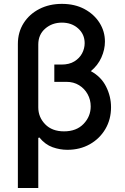

<svg xmlns="http://www.w3.org/2000/svg" viewBox="-20 -757 638 982"><path d="M175.8 204.5H71.4V-532Q71.4 -592.3 100.9 -638.7Q130.3 -685 181.3 -711.1Q232.2 -737.2 296.5 -737.2Q362.6 -737.2 412.1 -710.6Q461.6 -683.9 489.2 -640.1Q516.7 -596.2 516.7 -544.4Q516.7 -503.6 498.6 -463.1Q480.5 -422.6 444.6 -393.1Q497.2 -364.7 522.5 -314.3Q547.9 -263.8 547.9 -208.5Q547.9 -146.3 518.8 -96.9Q489.7 -47.6 439.3 -19.2Q388.8 9.2 324.6 9.2Q286.2 9.2 248.8 -4.1Q211.3 -17.4 181.1 -54L175.8 -51.5ZM307.5 -85.2Q370.7 -85.2 407.3 -123.2Q443.9 -161.2 443.9 -212.7Q443.9 -246.8 428.1 -275.4Q412.3 -304 384.4 -321.2Q356.5 -338.4 319.6 -338.4H257.8V-426.8H294.7Q334.2 -426.8 360.4 -443Q386.7 -459.2 399.9 -484.2Q413 -509.2 413 -536.2Q413 -581.7 379.8 -611.5Q346.6 -641.3 296.5 -641.3Q246.4 -641.3 211.1 -610.6Q175.8 -579.9 175.8 -529.1V-207.7Q175.8 -158 210.9 -121.6Q246.1 -85.2 307.5 -85.2Z"/></svg>

Font: Linik Sans Medium
Style: Regular
Weight: 500
Designer: Rasmus Andersson (font), Cristiano Sobral (main changes)
Foundry: rsms
Version: Version 3.018;June 1, 2022;FontCreator 14.0.0.2814 64-bit; t